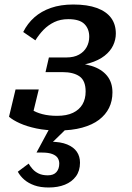

<svg xmlns="http://www.w3.org/2000/svg" viewBox="-20 -567 585 852"><path d="M196 265Q159 265 132.5 255.5Q106 246 88 230.5Q70 215 59 195L107 159Q114 171 124.5 183Q135 195 151.5 203Q168 211 192 211Q218 211 230.5 196.5Q243 182 243 159Q243 145 236 134Q229 123 212 116.5Q195 110 167 110H142L205 -7L284 -5L199 78L204 62Q249 62 278 74Q307 86 321 106.5Q335 127 335 155Q335 191 317 215.5Q299 240 268 252.5Q237 265 196 265ZM283 -482Q248 -482 221 -469Q194 -456 173.5 -435Q153 -414 137 -388L83 -425Q102 -463 132.5 -490Q163 -517 206 -532Q249 -547 305 -547Q368 -547 410 -531.5Q452 -516 473 -487.5Q494 -459 494 -418Q494 -391 482 -365.5Q470 -340 444 -319.5Q418 -299 376.5 -286.5Q335 -274 277 -274L319 -299L313 -264L284 -288Q342 -288 386 -274.5Q430 -261 454.5 -231.5Q479 -202 479 -157Q479 -119 464 -88.5Q449 -58 419.5 -35.5Q390 -13 344.5 -0.5Q299 12 239 12Q184 12 141.5 3Q99 -6 68 -20Q37 -34 20 -49L49 -170H152L123 -51Q111 -51 101.5 -61Q92 -71 88.5 -85.5Q85 -100 90 -113Q99 -95 119 -81.5Q139 -68 168 -60.5Q197 -53 233 -53Q276 -53 304 -66.5Q332 -80 346 -104Q360 -128 360 -161Q360 -209 333 -228Q306 -247 257 -247H182L197 -312H274Q308 -312 330.5 -324.5Q353 -337 364.5 -358Q376 -379 376 -404Q376 -439 354.5 -460.5Q333 -482 283 -482Z"/></svg>

Font: Roboto Serif Medium
Style: Italic
Weight: 500
Italic angle: -10°
Designer: Greg Gazdowicz
Foundry: Commercial Type
Version: Version 1.008